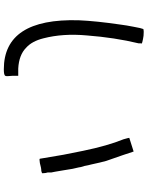

<svg xmlns="http://www.w3.org/2000/svg" viewBox="101 -871 798 1040"><g transform="rotate(90 500.0 -351.0)"><path d="M800.8 -675.8Q800.8 -675.8 820.3 -617.2Q839.8 -562.5 851.6 -527.3Q859.4 -500 871.1 -445.3L875 -429.7L878.9 -410.2Q886.7 -386.7 886.7 -378.9Q894.5 -351.6 902.3 -296.9Q906.2 -277.3 910.2 -250L914.1 -230.5V-210.9Q918 -199.2 918 -187.5Q918 -183.6 918 -179.7L906.2 -175.8Q890.6 -175.8 863.3 -168Q839.8 -164.1 839.8 -168Q839.8 -168 835.9 -191.4Q820.3 -293 796.9 -402.3Q769.5 -535.2 734.4 -621.1Q726.6 -648.4 726.6 -652.3ZM152.3 -730.5Q175.8 -730.5 191.4 -726.6Q214.8 -722.7 214.8 -718.8Q218.8 -718.8 214.8 -714.8Q214.8 -707 214.8 -703.1Q183.6 -574.2 171.9 -421.9Q160.2 -293 187.5 -187.5Q203.1 -125 238.3 -93.8Q277.3 -54.7 351.6 -50.8H390.6V-19.5Q394.5 15.6 390.6 19.5Q386.7 27.3 355.5 27.3Q78.1 27.3 89.8 -378.9Q93.8 -472.7 113.3 -605.5Q117.2 -636.7 125 -675.8Q132.8 -718.8 136.7 -726.6Q136.7 -730.5 152.3 -730.5Z"/></g></svg>

Font: 和音 by 宁静之雨，公众号njzyshare
Style: Regular
Weight: 400
Designer: Steve Matteson
Foundry: Ascender Corporation
Version: Version 6.00;June 8, 2018;FontCreator 11.0.0.2388 32-bit